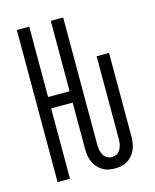

<svg xmlns="http://www.w3.org/2000/svg" viewBox="-112 -812 724 896"><g transform="rotate(-15 250.0 -363.5)"><path d="M332 8Q316 8 300 4.5Q284 1 270.5 -7.5Q257 -16 246.5 -29Q236 -42 230 -57Q224 -72 222 -88Q220 -104 220 -120V-340H116V0H56V-735H116V-395H220V-735H280V-120Q280 -107 282.5 -94.5Q285 -82 291 -71Q297 -60 308 -53.5Q319 -47 332 -47Q345 -47 356 -53.5Q367 -60 373 -71Q379 -82 381.5 -94.5Q384 -107 384 -120V-520H444V-120Q444 -104 442 -88Q440 -72 434 -57Q428 -42 417.5 -29Q407 -16 393.5 -7.5Q380 1 364 4.5Q348 8 332 8Z"/></g></svg>

Font: Iosevka SS04 Light
Style: Regular
Weight: 300
Monospace: yes
Designer: Belleve Invis
Foundry: Belleve Invis
Version: Version 19.0.0; ttfautohint (v1.8.4)